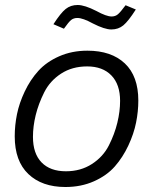

<svg xmlns="http://www.w3.org/2000/svg" viewBox="-20 -735 612 769"><path d="M112 -187Q112 -120 146.5 -84.5Q181 -49 244 -49Q303 -49 348 -78Q393 -107 416 -152.5Q439 -198 450 -243.5Q461 -289 461 -331Q461 -397 426 -433Q391 -469 329 -469Q269 -469 224.5 -440Q180 -411 157 -365Q134 -319 123 -274Q112 -229 112 -187ZM39 -189Q39 -233 48 -277.5Q57 -322 79 -368.5Q101 -415 133.5 -451Q166 -487 217 -509.5Q268 -532 330 -532Q426 -532 480 -481Q534 -430 534 -332Q534 -289 525 -244Q516 -199 494 -152Q472 -105 440 -68.5Q408 -32 356.5 -9Q305 14 242 14Q148 14 93.5 -38Q39 -90 39 -189ZM194 -638Q223 -683 243 -699Q263 -715 291 -715Q319 -715 366 -691Q406 -669 427 -669Q442 -669 452.5 -678Q463 -687 483 -714L524 -697Q494 -650 474 -633.5Q454 -617 426 -617Q399 -617 352 -641Q312 -663 290 -663Q275 -663 265 -655Q255 -647 236 -620Z"/></svg>

Font: Nacelle Light
Style: Italic
Weight: 300
Italic angle: -12°
Designer: Sora Sagano
Foundry: Sora Sagano
Version: Version 1.000;FEAKit 1.0